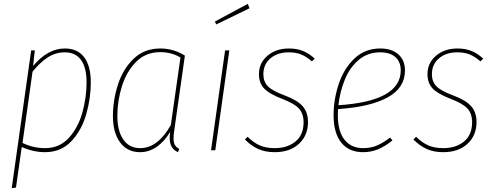

<svg xmlns="http://www.w3.org/2000/svg" viewBox="-20 -781 2571 998"><path d="M142 -519H161L152 -438Q228 -529 317 -529Q383 -529 417.5 -483.5Q452 -438 452 -352Q452 -270 428 -186.5Q404 -103 350.5 -46.5Q297 10 214 10Q153 10 93 -17L63 194L41 197ZM430 -352Q430 -429 401.5 -469Q373 -509 317 -509Q269 -509 228 -482.5Q187 -456 149 -408L97 -38Q153 -11 214 -11Q290 -11 338.5 -65Q387 -119 408.5 -197.5Q430 -276 430 -352Z M941 -492 887 -112Q882 -79 882 -62Q882 -41 889 -28Q896 -15 912 -7L905 10Q883 0 872.5 -18Q862 -36 862 -66Q862 -75 864 -95Q835 -46 795 -18Q755 10 708 10Q642 10 604.5 -40.5Q567 -91 567 -178Q567 -260 593 -341Q619 -422 674.5 -475.5Q730 -529 813 -529Q882 -529 941 -492ZM590 -179Q590 -100 621 -55.5Q652 -11 709 -11Q800 -11 868 -131L918 -482Q872 -510 813 -510Q737 -510 687 -459Q637 -408 613.5 -332Q590 -256 590 -179Z M1172 -519 1099 0H1077L1150 -519ZM1268 -761 1277 -738 1104 -654 1097 -669Z M1616 -476 1601 -462Q1574 -486 1546.5 -497.5Q1519 -509 1481 -509Q1423 -509 1386 -478Q1349 -447 1349 -395Q1349 -357 1372 -333Q1395 -309 1457 -286Q1525 -261 1553 -229Q1581 -197 1581 -147Q1581 -77 1534 -33.5Q1487 10 1408 10Q1357 10 1320 -7.5Q1283 -25 1253 -56L1267 -70Q1296 -41 1328.5 -26Q1361 -11 1408 -11Q1474 -11 1516 -45.5Q1558 -80 1558 -146Q1558 -190 1534 -216.5Q1510 -243 1447 -267Q1379 -293 1352.5 -321.5Q1326 -350 1326 -395Q1326 -454 1370.5 -491.5Q1415 -529 1482 -529Q1523 -529 1555 -516Q1587 -503 1616 -476Z M1737 -214Q1736 -204 1736 -183Q1736 -98 1771 -54.5Q1806 -11 1867 -11Q1907 -11 1939 -24.5Q1971 -38 2008 -66L2020 -51Q1981 -20 1945 -5Q1909 10 1867 10Q1794 10 1754 -39.5Q1714 -89 1714 -182Q1714 -264 1740.5 -344Q1767 -424 1822 -476.5Q1877 -529 1957 -529Q2016 -529 2050.5 -498.5Q2085 -468 2085 -415Q2085 -324 1994.5 -274.5Q1904 -225 1737 -214ZM1739 -234Q2063 -255 2063 -415Q2063 -459 2035.5 -484Q2008 -509 1956 -509Q1891 -509 1844.5 -469.5Q1798 -430 1772.5 -367.5Q1747 -305 1739 -234Z M2492 -476 2477 -462Q2450 -486 2422.5 -497.5Q2395 -509 2357 -509Q2299 -509 2262 -478Q2225 -447 2225 -395Q2225 -357 2248 -333Q2271 -309 2333 -286Q2401 -261 2429 -229Q2457 -197 2457 -147Q2457 -77 2410 -33.5Q2363 10 2284 10Q2233 10 2196 -7.5Q2159 -25 2129 -56L2143 -70Q2172 -41 2204.5 -26Q2237 -11 2284 -11Q2350 -11 2392 -45.5Q2434 -80 2434 -146Q2434 -190 2410 -216.5Q2386 -243 2323 -267Q2255 -293 2228.5 -321.5Q2202 -350 2202 -395Q2202 -454 2246.5 -491.5Q2291 -529 2358 -529Q2399 -529 2431 -516Q2463 -503 2492 -476Z"/></svg>

Font: Fira Sans Condensed Thin
Style: Italic
Weight: 250
Width: 3
Italic angle: -8°
Designer: Carrois Corporate & Edenspiekermann AG
Foundry: Carrois Corporate GbR & Edenspiekermann AG
Version: Version 4.203